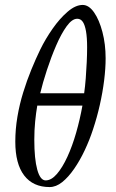

<svg xmlns="http://www.w3.org/2000/svg" viewBox="-20 -744 469 778"><path d="M181 14Q114 14 78 -33Q42 -80 42 -170Q42 -220 50.5 -270.5Q59 -321 74 -369.5Q89 -418 107 -462Q125 -506 143 -543Q164 -586 193 -627.5Q222 -669 254 -696.5Q286 -724 315 -724Q340 -724 361 -694Q382 -664 395 -614.5Q408 -565 408 -508Q408 -467 402 -418.5Q396 -370 384.5 -319Q373 -268 357 -220Q343 -177 323.5 -135.5Q304 -94 280.5 -60Q257 -26 232 -6Q207 14 181 14ZM165 -13Q188 -13 210.5 -39Q233 -65 253 -108.5Q273 -152 288.5 -206Q304 -260 314 -316H131Q126 -287 122.5 -252Q119 -217 119 -178Q119 -100 131 -56.5Q143 -13 165 -13ZM143 -366H321Q325 -394 327.5 -427Q330 -460 331.5 -492.5Q333 -525 333 -552Q333 -592 328.5 -617.5Q324 -643 315.5 -655.5Q307 -668 293 -668Q272 -668 250 -637.5Q228 -607 207.5 -559.5Q187 -512 170 -460Q153 -408 143 -366Z"/></svg>

Font: Junicode VF
Style: Italic
Weight: 400
Italic angle: -11°
Designer: Peter S. Baker
Version: Version 2.209